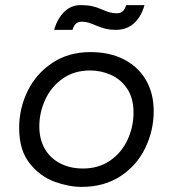

<svg xmlns="http://www.w3.org/2000/svg" viewBox="-20 -728 677 752"><path d="M55 -227Q55 -304 88.5 -372Q122 -440 185.5 -482Q249 -524 334 -524Q411 -524 467 -494.5Q523 -465 552.5 -413Q582 -361 582 -293Q582 -217 549 -148.5Q516 -80 452 -38Q388 4 300 4Q249 4 193 -16.5Q137 -37 96 -88.5Q55 -140 55 -227ZM503 -287Q503 -343 478.5 -380Q454 -417 415 -434.5Q376 -452 333 -452Q271 -452 226 -420.5Q181 -389 157.5 -338.5Q134 -288 134 -233Q134 -183 155 -146Q176 -109 215 -88.5Q254 -68 305 -68Q367 -68 412 -99.5Q457 -131 480 -181.5Q503 -232 503 -287ZM295 -708Q321 -708 340 -704Q359 -700 379 -691Q382 -690 384 -689Q397 -683 410 -679.5Q423 -676 437 -676Q453 -676 461.5 -684.5Q470 -693 474 -708H546Q533 -662 504.5 -636.5Q476 -611 433 -611Q413 -611 395.5 -615Q378 -619 359 -627Q357 -628 354 -629Q340 -635 327.5 -639Q315 -643 301 -643Q285 -643 276.5 -634.5Q268 -626 264 -611H192Q205 -656 232 -682Q259 -708 295 -708Z"/></svg>

Font: Fixel Italic Variable Display Thin
Style: Italic
Weight: 100
Italic angle: -10°
Designer: AlfaBravo + MacPaw
Foundry: Kyrylo Tkachov, Marchela Mozhyna, Serhii Makarenko, Maria Weinstein, Zakhar Kryvoshyya
Version: Version 1.210;Glyphs 3.2 (3217)